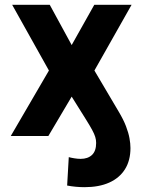

<svg xmlns="http://www.w3.org/2000/svg" viewBox="-20 -566 592 799"><path d="M331.8 212.9Q314 212.9 295.5 211.2Q277.1 209.5 259.4 206.1L266.2 87.9Q275.4 90.5 289.5 92.8Q303.5 95.1 315.6 95.1Q345.3 95.1 362.7 78.9Q380.1 62.6 380.1 28.9Q380.1 15.9 376.3 3.6Q372.5 -8.7 363.6 -25.1Q354.8 -41.5 339.5 -66L278.3 -163.9L181.2 0H24.8L183.6 -272.5L30.7 -545.9H187.1L278.3 -378.5L372.3 -545.9H527.5L372.9 -272.5L473.8 -101.7Q493.8 -68.2 504.3 -40.7Q514.8 -13.2 518.8 9.1Q522.9 31.4 522.9 50Q522.9 102.1 500 138.4Q477.1 174.7 434.6 193.8Q392 212.9 331.8 212.9Z"/></svg>

Font: GitLab Sans
Style: Regular
Weight: 400
Designer: Rasmus Andersson
Foundry: Modifications by GitLab B.V., manufactured by rsms
Version: Version 4.000;git-c8fb6b7